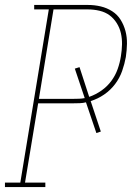

<svg xmlns="http://www.w3.org/2000/svg" viewBox="-38 -755 558 775"><path d="M-18 0V-18H44L159 -717H100V-735H317Q344 -735 369 -729Q394 -723 415 -709.5Q436 -696 449 -675Q462 -654 468.5 -629.5Q475 -605 474.5 -578.5Q474 -552 470 -525Q465 -497 455 -468.5Q445 -440 426.5 -415.5Q408 -391 382.5 -373.5Q357 -356 328 -347L369 -224L351 -218L309 -342Q297 -339 284.5 -338.5Q272 -338 259 -338H116L63 -18H145V0ZM259 -356Q271 -356 282 -356.5Q293 -357 304 -359L264 -478L283 -484L322 -364Q348 -373 371.5 -389.5Q395 -406 411.5 -428.5Q428 -451 437 -476.5Q446 -502 450 -528Q454 -552 454.5 -575.5Q455 -599 450 -621Q445 -643 433 -662Q421 -681 404 -693.5Q387 -706 364 -711.5Q341 -717 317 -717H178L119 -356Z"/></svg>

Font: Iosevka Curly Slab Thin
Style: Italic
Weight: 100
Italic angle: -9°
Monospace: yes
Designer: Belleve Invis
Foundry: Belleve Invis
Version: Version 22.1.2; ttfautohint (v1.8.4)